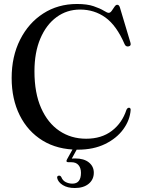

<svg xmlns="http://www.w3.org/2000/svg" viewBox="-20 -735 706 964"><path d="M636 -183.5Q632.5 -132 599.2 -86.2Q566 -40.5 507.8 -12Q449.5 16.5 371 16.5Q268.5 16.5 194 -29.2Q119.5 -75 79 -156.2Q38.5 -237.5 38.5 -343.5Q38.5 -451.5 80.8 -535.5Q123 -619.5 197 -667.2Q271 -715 366.5 -715Q417.5 -715 450.2 -703.8Q483 -692.5 500.8 -681.5Q518.5 -670.5 525.5 -670.5Q534 -670.5 541 -680.8Q548 -691 554.8 -701Q561.5 -711 568.5 -711Q578 -711 582 -697.5L635 -520.5Q640 -504.5 625 -502Q611.5 -499.5 605.5 -513.5Q565 -607 509.5 -647Q454 -687 382 -687Q316 -687 264.2 -649.2Q212.5 -611.5 182.8 -542Q153 -472.5 153 -376.5Q153 -268 186.5 -192.5Q220 -117 278.5 -77.8Q337 -38.5 412.5 -38.5Q489.5 -38.5 541.2 -77.8Q593 -117 615 -184Q620.5 -195 628.5 -194Q636 -193 636 -183.5ZM354.5 -3.5H376L340.5 61Q347.5 60.5 357.5 60.5Q401.5 60.5 426.2 80.5Q451 100.5 451 132Q451 166.5 425.2 187.8Q399.5 209 355.5 209Q319 209 295.2 194.2Q271.5 179.5 267 158.5Q266 147.5 275.5 147Q282.5 145.5 287.5 153.5Q294.5 171.5 310 179.2Q325.5 187 343.5 187Q386.5 187 386.5 132.5Q386.5 108.5 374.2 94Q362 79.5 338.5 79.5H324Q308.5 79.5 316.5 65Z"/></svg>

Font: Fraunces 72pt S000
Style: Regular
Weight: 400
Version: Version 1.000; ttfautohint (v1.8.3)